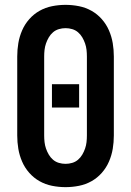

<svg xmlns="http://www.w3.org/2000/svg" viewBox="-20 -763 540 791"><path d="M250 8Q222 8 194.5 2.5Q167 -3 143 -16.5Q119 -30 100.5 -51Q82 -72 71 -97.5Q60 -123 55.5 -150Q51 -177 51 -205V-530Q51 -558 55.5 -585Q60 -612 71 -637.5Q82 -663 100.5 -684Q119 -705 143 -718.5Q167 -732 194.5 -737.5Q222 -743 250 -743Q278 -743 305.5 -737.5Q333 -732 357 -718.5Q381 -705 399.5 -684Q418 -663 429 -637.5Q440 -612 444.5 -585Q449 -558 449 -530V-205Q449 -177 444.5 -150Q440 -123 429 -97.5Q418 -72 399.5 -51Q381 -30 357 -16.5Q333 -3 305.5 2.5Q278 8 250 8ZM250 -88Q264 -88 277.5 -92Q291 -96 301.5 -105Q312 -114 319 -126Q326 -138 330.5 -151Q335 -164 336.5 -177.5Q338 -191 338 -205V-530Q338 -544 336.5 -557.5Q335 -571 330.5 -584Q326 -597 319 -609Q312 -621 301.5 -630Q291 -639 277.5 -643Q264 -647 250 -647Q236 -647 222.5 -643Q209 -639 198.5 -630Q188 -621 181 -609Q174 -597 169.5 -584Q165 -571 163.5 -557.5Q162 -544 162 -530V-205Q162 -191 163.5 -177.5Q165 -164 169.5 -151Q174 -138 181 -126Q188 -114 198.5 -105Q209 -96 222.5 -92Q236 -88 250 -88ZM194 -320V-416H306V-320Z"/></svg>

Font: Iosevka Curly
Style: Bold
Weight: 700
Monospace: yes
Designer: Belleve Invis
Foundry: Belleve Invis
Version: Version 22.1.2; ttfautohint (v1.8.4)